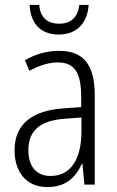

<svg xmlns="http://www.w3.org/2000/svg" viewBox="-20 -748 475 778"><path d="M339 -728H301C296 -679 268 -652 220 -652C171 -652 143 -678 139 -728H100C104 -649 148 -608 218 -608C290 -608 335 -654 339 -728ZM219 -542C170 -542 122 -528 81 -504L99 -461C141 -484 179 -495 214 -495C280 -495 309 -457 309 -355V-314L238 -309C110 -300 39 -245 39 -139C39 -55 83 10 172 10C248 10 287 -30 312 -85H314L322 0H364V-359C364 -485 320 -542 219 -542ZM244 -267 310 -272V-216C310 -105 268 -35 185 -35C129 -35 95 -71 95 -140C95 -219 143 -260 244 -267Z"/></svg>

Font: Noto Sans Kannada Condensed Light
Style: Regular
Weight: 300
Width: 3
Designer: Jelle Bosma - Monotype Design Team
Foundry: Monotype Imaging Inc.
Version: Version 2.005